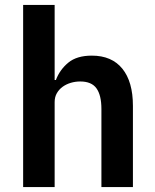

<svg xmlns="http://www.w3.org/2000/svg" viewBox="-20 -760 628 780"><path d="M74 -740H202V-435H207Q223 -477 257.5 -505.5Q292 -534 353 -534Q434 -534 477 -481Q520 -428 520 -330V0H392V-317Q392 -373 372 -401Q352 -429 306 -429Q286 -429 267.5 -423.5Q249 -418 234.5 -407.5Q220 -397 211 -381.5Q202 -366 202 -345V0H74Z"/></svg>

Font: IBM Plex Sans Hebrew SmBld
Style: Regular
Weight: 600
Designer: Mike Abbink, Paul van der Laan, Pieter van Rosmalen, Yanek Iontef
Foundry: Bold Monday
Version: Version 1.3